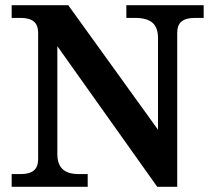

<svg xmlns="http://www.w3.org/2000/svg" viewBox="-20 -720 830 740"><path d="M201 -127V-542L586 0H663V-593C663 -633 684 -651 732 -651H765V-700H467V-651H500C562 -651 589 -627 589 -573V-220L243 -700H25V-651H58C106 -651 127 -633 127 -593V-107C127 -67 106 -49 58 -49H25V0H318V-49H285C228 -49 201 -73 201 -127Z"/></svg>

Font: LT Superior Serif Semibold
Style: Regular
Weight: 600
Designer: Daniel Lyons
Foundry: LyonsType
Version: Version 2.120;FEAKit 1.0